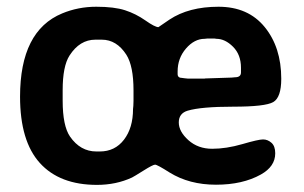

<svg xmlns="http://www.w3.org/2000/svg" viewBox="-20 -528 889 561"><path d="M261.7 -85.4H271.5Q315.9 -85.4 342.3 -119.9Q368.7 -154.3 368.7 -209.5L369.6 -218.8L370.1 -233.4V-263.7Q370.1 -335.4 349.1 -368.2Q320.8 -412.1 277.3 -412.1H258.8Q212.9 -412.1 183.1 -365.7Q163.1 -334.5 163.1 -264.6V-233.9Q163.1 -160.2 184.6 -128.9Q214.8 -85.4 261.7 -85.4ZM684.1 -316.4V-330.1Q684.1 -368.2 660.9 -391.4Q637.7 -414.6 612.3 -414.6L606.4 -415.5H586.4Q581.5 -414.6 578.1 -414.6Q547.9 -414.6 523.4 -386.2Q499 -357.9 499 -319.3V-311.5Q499 -300.3 512.2 -300.3Q517.1 -299.3 519.5 -299.3L529.3 -298.3H577.1L580.1 -298.8L656.7 -301.3L666.5 -302.2Q684.1 -302.2 684.1 -316.4ZM365.7 -9.3Q319.3 12.2 263.2 12.2Q154.3 12.2 96.4 -51.8Q38.6 -115.7 38.6 -245.6Q38.6 -438 161.6 -488.8Q208.5 -508.3 261.2 -508.3Q314 -508.3 345.5 -498Q377 -487.8 404.8 -468.3Q432.6 -448.7 442.9 -448.7L475.1 -470.7Q531.7 -508.3 618.4 -508.3Q705.1 -508.3 753.4 -449Q801.8 -389.6 801.8 -297.9Q801.8 -243.2 778.3 -229.7Q754.9 -216.3 661.4 -216.3Q567.9 -216.3 528.3 -204.6Q502.4 -196.8 502.4 -170.2Q502.4 -143.6 530.5 -118.4Q558.6 -93.3 599.9 -93.3Q641.1 -93.3 688 -106.9Q734.9 -120.6 748.5 -120.6Q762.2 -120.6 773.2 -110.8Q784.2 -101.1 784.2 -80.1Q784.2 -41.5 742.2 -18.1Q689 11.7 611.1 11.7Q533.2 11.7 475.6 -23.9Q439.5 -46.9 433.1 -46.9Q426.8 -46.9 399.2 -29.5Q371.6 -12.2 365.7 -9.3Z"/></svg>

Font: Averia Sans Libre
Style: Bold
Weight: 700
Version: Version 1.002